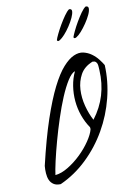

<svg xmlns="http://www.w3.org/2000/svg" viewBox="-143 -1055 800 1131"><g transform="rotate(-15 257.0 -490.0)"><path d="M82 1Q55.7 0 40.5 -12.2Q25.4 -24.4 19.5 -42.5Q13.7 -60.5 14.2 -83Q14.6 -105.5 18.6 -127Q69.3 -281.2 116.2 -388.2Q163.1 -495.1 205.1 -563Q247.1 -630.9 284.2 -665.5Q321.3 -700.2 353 -710.9Q384.8 -721.7 410.6 -713.4Q436.5 -705.1 457 -687.5Q477.5 -669.9 491.7 -647.9Q505.9 -626 513.7 -609.4Q509.8 -511.7 476.6 -416Q443.4 -320.3 386.2 -238.3Q329.1 -156.2 251.5 -93.8Q173.8 -31.2 82 1ZM335 -620.1Q313.5 -615.2 286.6 -580.1Q259.8 -544.9 231.9 -492.2Q204.1 -439.5 176.8 -375.5Q149.4 -311.5 127 -251Q104.5 -190.4 87.9 -138.7Q71.3 -86.9 65.4 -58.6Q101.6 -58.6 145 -80.1Q188.5 -101.6 227.5 -133.3Q266.6 -165 295.9 -201.2Q325.2 -237.3 335 -265.6V-268.6Q335 -270.5 335.4 -271Q335.9 -271.5 335.9 -272.5Q335.9 -273.4 335.4 -274.4Q335 -275.4 335 -276.4V-278.3Q313.5 -316.4 302.2 -360.4Q291 -404.3 291 -449.2Q291 -494.1 301.8 -538.1Q312.5 -582 335 -620.1ZM449.2 -647.5Q396.5 -631.8 370.6 -593.3Q344.7 -554.7 337.9 -506.3Q331.1 -458 339.8 -406.7Q348.6 -355.5 366.2 -315.4Q470.7 -429.7 475.6 -588.9Q475.6 -597.7 476.1 -607.4Q476.6 -617.2 475.1 -625.5Q473.6 -633.8 467.8 -640.1Q461.9 -646.5 449.2 -647.5ZM395.5 -981.4Q412.1 -980.5 410.2 -965.3Q408.2 -950.2 396 -928.7Q383.8 -907.2 365.2 -883.8Q346.7 -860.4 328.1 -843.3Q309.6 -826.2 295.4 -819.3Q281.2 -812.5 279.3 -824.2Q283.2 -835 296.9 -857.9Q310.5 -880.9 328.1 -905.8Q345.7 -930.7 363.8 -952.1Q381.8 -973.6 395.5 -981.4ZM494.1 -971.7Q510.7 -970.7 509.3 -955.6Q507.8 -940.4 495.6 -919.4Q483.4 -898.4 464.4 -875Q445.3 -851.6 427.2 -834.5Q409.2 -817.4 394.5 -810.5Q379.9 -803.7 377.9 -815.4Q381.8 -825.2 395.5 -848.6Q409.2 -872.1 426.8 -897Q444.3 -921.9 462.4 -943.4Q480.5 -964.8 494.1 -971.7Z"/></g></svg>

Font: La Belle Aurore
Style: Regular
Weight: 400
Version: Version 1.001 2001